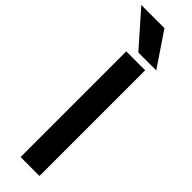

<svg xmlns="http://www.w3.org/2000/svg" viewBox="-398 -1042 1092 1092"><g transform="rotate(45 148.0 -495.5)"><path d="M90 -797H242V53H90ZM-36 -1044H150L287 -841H143Z"/></g></svg>

Font: LINE Seed JP_TTF Bold
Style: Regular
Weight: 700
Designer: LINE & Fontrix & Fontworks
Version: Version 1.009